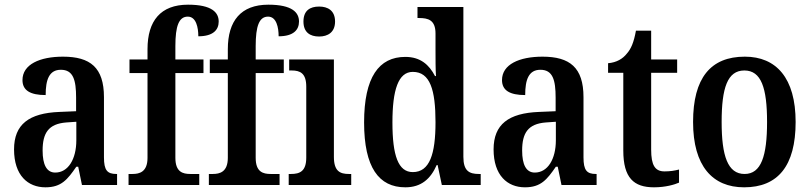

<svg xmlns="http://www.w3.org/2000/svg" viewBox="-20 -790 3460 820"><path d="M174 10C242 10 268 -23 306 -78H314L330 0H480V-47H477C438 -47 424 -63 424 -118V-375C424 -502 365 -548 249 -548C150 -548 76 -515 76 -448C76 -404 109 -384 175 -384C175 -450 190 -492 240 -492C293 -492 305 -448 305 -373V-315L234 -312C104 -307 40 -259 40 -152C40 -41 99 10 174 10ZM216 -53C179 -53 162 -87 162 -147C162 -222 187 -261 263 -267L306 -270V-191C306 -110 271 -53 216 -53Z M529 0H831V-47H793C761 -47 729 -55 729 -116V-478H849V-536H729V-593C729 -679 744 -719 782 -719C818 -719 827 -672 827 -635C891 -635 914 -663 914 -698C914 -736 886 -770 783 -770C666 -770 610 -701 610 -580V-536H533V-478H610V-116C610 -55 575 -47 546 -47H529Z M872 0H1174V-47H1136C1104 -47 1072 -55 1072 -116V-478H1192V-536H1072V-593C1072 -679 1087 -719 1125 -719C1161 -719 1170 -672 1170 -635C1234 -635 1257 -663 1257 -698C1257 -736 1229 -770 1126 -770C1009 -770 953 -701 953 -580V-536H876V-478H953V-116C953 -55 918 -47 889 -47H872Z M1343 -634C1380 -634 1411 -652 1411 -698C1411 -745 1380 -762 1343 -762C1304 -762 1276 -745 1276 -698C1276 -652 1304 -634 1343 -634ZM1213 0H1480V-47H1470C1432 -47 1406 -59 1406 -120V-536H1215V-489H1226C1262 -489 1288 -477 1288 -420V-117C1288 -59 1261 -47 1223 -47H1213Z M1711 10C1779 10 1819 -26 1845 -85H1849L1867 0H2033V-47H2025C1984 -47 1959 -60 1959 -120V-760H1763V-713H1770C1808 -713 1840 -705 1840 -647V-574C1840 -537 1840 -496 1842 -465H1838C1813 -513 1776 -547 1711 -547C1598 -547 1535 -460 1535 -267C1535 -75 1598 10 1711 10ZM1743 -55C1681 -55 1656 -125 1656 -267C1656 -406 1681 -483 1743 -483C1817 -483 1840 -406 1840 -268C1840 -132 1815 -55 1743 -55Z M2222 10C2290 10 2316 -23 2354 -78H2362L2378 0H2528V-47H2525C2486 -47 2472 -63 2472 -118V-375C2472 -502 2413 -548 2297 -548C2198 -548 2124 -515 2124 -448C2124 -404 2157 -384 2223 -384C2223 -450 2238 -492 2288 -492C2341 -492 2353 -448 2353 -373V-315L2282 -312C2152 -307 2088 -259 2088 -152C2088 -41 2147 10 2222 10ZM2264 -53C2227 -53 2210 -87 2210 -147C2210 -222 2235 -261 2311 -267L2354 -270V-191C2354 -110 2319 -53 2264 -53Z M2773 10C2823 10 2862 -2 2880 -10V-66C2861 -61 2842 -58 2818 -58C2777 -58 2761 -85 2761 -151V-479H2872V-536H2761V-659H2696C2687 -609 2675 -581 2657 -561C2640 -539 2613 -523 2577 -520V-479H2642V-147C2642 -30 2687 10 2773 10Z M3158 10C3302 10 3378 -81 3378 -269C3378 -457 3295 -548 3161 -548C3015 -548 2940 -457 2940 -269C2940 -81 3023 10 3158 10ZM3160 -47C3088 -47 3062 -124 3062 -269C3062 -415 3087 -489 3159 -489C3231 -489 3256 -415 3256 -269C3256 -124 3231 -47 3160 -47Z"/></svg>

Font: Noto Serif Sinhala Condensed SemiBold
Style: Regular
Weight: 600
Width: 3
Designer: Jelle Bosma - Monotype Design Team
Foundry: Monotype Imaging Inc.
Version: Version 2.007